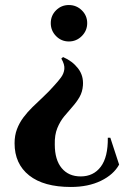

<svg xmlns="http://www.w3.org/2000/svg" viewBox="-20 -730 528 764"><path d="M454 -75Q432 -35 381.5 -10.5Q331 14 262 14Q154 14 96 -32Q38 -78 38 -160Q38 -191 47.5 -216Q57 -241 73 -262.5Q89 -284 109.5 -304Q130 -324 152.5 -345Q175 -366 197 -391Q211 -406 222.5 -421.5Q234 -437 236 -455Q238 -473 224 -497L231 -503Q268 -487 290.5 -458Q313 -429 310 -390Q308 -364 296.5 -344Q285 -324 268.5 -305.5Q252 -287 235.5 -267Q219 -247 208 -220Q197 -193 198 -155Q198 -94 225.5 -61Q253 -28 301 -28Q352 -28 381 -66.5Q410 -105 409 -182H419ZM254 -710Q284 -710 305.5 -689Q327 -668 327 -638Q327 -608 305.5 -586.5Q284 -565 254 -565Q224 -565 203 -586.5Q182 -608 182 -638Q182 -668 203 -689Q224 -710 254 -710Z"/></svg>

Font: Cinzel
Style: Bold
Weight: 700
Designer: Natanael Gama
Version: Version 2.000